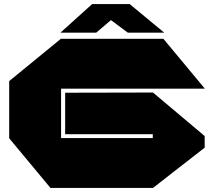

<svg xmlns="http://www.w3.org/2000/svg" viewBox="-20 -920 1047 940"><path d="M279 -486V-730H780L982 -487V-486ZM227 0 25 -243V-244H728V0ZM25 -244V-523L278 -730H279V-244ZM299 -263V-466L728 -467V-263ZM728 0V-467H729L982 -254V-197L729 0ZM606 -760 462 -867 615 -900 783 -761V-760ZM277 -760V-761L431 -900H615L451 -760Z"/></svg>

Font: Foldit Thin Black
Style: Regular
Weight: 900
Version: Version 1.003